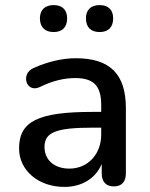

<svg xmlns="http://www.w3.org/2000/svg" viewBox="-20 -726 589 755"><path d="M372 -600C406 -600 425 -619 425 -654C425 -687 406 -706 372 -706C337 -706 318 -687 318 -654C318 -619 337 -600 372 -600ZM191 -600C225 -600 244 -619 244 -654C244 -687 225 -706 191 -706C157 -706 137 -687 137 -654C137 -619 157 -600 191 -600ZM233 9C303 9 356 -25 380 -81V-44C380 -11 397 7 428 7C458 7 475 -11 475 -44V-301C475 -435 412 -497 278 -497C229 -497 170 -485 111 -458C60 -436 83 -358 137 -384C188 -409 233 -419 276 -419C349 -419 378 -388 378 -312V-286H345C129 -286 55 -249 55 -142C55 -56 131 9 233 9ZM253 -63C192 -63 155 -98 155 -148C155 -206 200 -224 346 -224H378V-197C378 -119 325 -63 253 -63Z"/></svg>

Font: Nunito SemiBold
Style: Regular
Weight: 600
Designer: Vernon Adams
Foundry: Vernon Adams
Version: Version 3.602